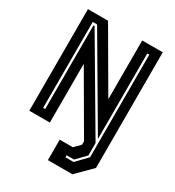

<svg xmlns="http://www.w3.org/2000/svg" viewBox="-211 -823 1045 1146"><g transform="rotate(30 312.0 -250.0)"><path d="M298 200V59H388.5L428.5 18.5V-5L196 -405V0H54.5V-700H193L428.5 -295V-700H570V97L467 200ZM380.5 133H436.5L507.5 59V-648H493.5V-58.5L147.5 -648H117.5V-56H131.5V-632H139.5L493.5 -30.5V55L431.5 119H380.5Z"/></g></svg>

Font: Tourney Thin
Style: Regular
Weight: 100
Designer: Tyler Finck
Foundry: Etcetera Type Co
Version: Version 1.015